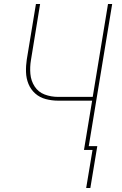

<svg xmlns="http://www.w3.org/2000/svg" viewBox="-20 -755 616 967"><path d="M414 192H435L470 -19H427L545 -735H524L447 -267H273Q237 -267 205 -279Q173 -291 154.5 -319.5Q136 -348 133 -383Q130 -418 136 -453L182 -735H161L115 -456Q110 -424 111 -392Q112 -360 123.5 -332Q135 -304 157.5 -284Q180 -264 210.5 -256Q241 -248 273 -248H444L403 0H446Z"/></svg>

Font: Iosevka Sparkle Thin
Style: Italic
Weight: 100
Italic angle: -9°
Designer: Belleve Invis
Foundry: Belleve Invis
Version: Version 4.5.0; ttfautohint (v1.8.3)